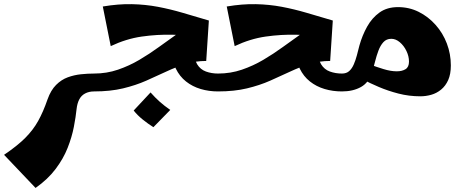

<svg xmlns="http://www.w3.org/2000/svg" viewBox="-100 -450 2284 945"><path d="M75 475 -80 312Q-15 268 24 229Q63 190 88 145Q113 100 134 39Q150 -6 176 -32Q202 -58 233.5 -69.5Q265 -81 298.5 -84.5Q332 -88 363 -88L383 -44L363 0Q338 0 319 10Q300 20 290 39.5Q280 59 277 86Q273 125 263.5 174.5Q254 224 233 277.5Q212 331 173.5 382Q135 433 75 475Z M363 0V-88Q425 -88 480.5 -107Q536 -126 586 -155.5Q636 -185 682 -218.5Q728 -252 770 -281.5Q812 -311 851.5 -330Q891 -349 928 -349L915 -150Q861 -150 813.5 -135Q766 -120 719 -98Q672 -76 620 -53Q568 -30 505.5 -15Q443 0 363 0ZM973 0Q928 0 887.5 -12Q847 -24 815.5 -49Q784 -74 765.5 -112Q747 -150 747 -202H855Q855 -159 870.5 -133.5Q886 -108 913.5 -98Q941 -88 973 -88L993 -44ZM445 -223 406 -418Q483 -431 549.5 -429.5Q616 -428 677 -416.5Q738 -405 799 -387Q860 -369 928 -349L899 -273Q826 -277 750 -279Q674 -281 597.5 -270Q521 -259 445 -223ZM655 176Q628 159 602 138Q576 117 558 94L641 5Q664 31 686.5 51Q709 71 738 91Z M973 0V-88Q1035 -88 1090.5 -107Q1146 -126 1196 -155.5Q1246 -185 1292 -218.5Q1338 -252 1380 -281.5Q1422 -311 1461.5 -330Q1501 -349 1538 -349L1525 -150Q1471 -150 1423.5 -135Q1376 -120 1329 -98Q1282 -76 1230 -53Q1178 -30 1115.5 -15Q1053 0 973 0ZM1583 0Q1538 0 1497.5 -12Q1457 -24 1425.5 -49Q1394 -74 1375.5 -112Q1357 -150 1357 -202H1465Q1465 -159 1480.5 -133.5Q1496 -108 1523.5 -98Q1551 -88 1583 -88L1603 -44ZM1055 -223 1016 -418Q1093 -431 1159.5 -429.5Q1226 -428 1287 -416.5Q1348 -405 1409 -387Q1470 -369 1538 -349L1509 -273Q1436 -277 1360 -279Q1284 -281 1207.5 -270Q1131 -259 1055 -223Z M1969 24Q1913 24 1861 10.5Q1809 -3 1764.5 -22Q1720 -41 1686 -59L1725 -131Q1752 -121 1787.5 -110Q1823 -99 1853 -99Q1879 -99 1896 -109.5Q1913 -120 1913 -147Q1913 -173 1900.5 -199Q1888 -225 1868 -242Q1848 -259 1826 -259Q1802 -259 1787 -242.5Q1772 -226 1762.5 -200.5Q1753 -175 1746 -147Q1739 -119 1731 -95Q1716 -44 1677 -22Q1638 0 1583 0V-88Q1605 -88 1618.5 -100Q1632 -112 1641 -132.5Q1650 -153 1656.5 -177.5Q1663 -202 1669 -226Q1683 -276 1707 -319Q1731 -362 1768 -388.5Q1805 -415 1859 -415Q1914 -415 1961 -391.5Q2008 -368 2044 -327.5Q2080 -287 2099.5 -235.5Q2119 -184 2119 -128Q2119 -85 2106 -56Q2093 -27 2071 -9Q2049 9 2022.5 16.5Q1996 24 1969 24Z"/></svg>

Font: Marhey Light SemiBold
Style: Regular
Weight: 600
Version: Version 1.000